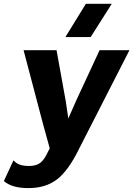

<svg xmlns="http://www.w3.org/2000/svg" viewBox="-64 -760 691 995"><path d="M344.2 14.2Q289.6 125.5 230.7 170.2Q171.9 214.8 83 214.8Q-2.9 214.8 -43.9 178.2L5.9 70.8Q20 86.9 38.8 93.5Q57.6 100.1 86.9 100.1Q117.7 100.1 137.9 88.4Q158.2 76.7 174.8 45.9L193.8 8.8L157.2 -124L58.1 -500H229L276.9 -234.9L290 -146L332 -241.2L452.1 -500H606.9ZM274.9 -567.9 380.9 -740.2H515.1L405.8 -567.9Z"/></svg>

Font: Human Sans Bold
Style: Italic
Weight: 700
Italic angle: -8°
Designer: Tim Radville
Foundry: Continuum
Version: Version 1.000;FEAKit 1.0